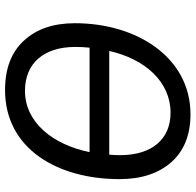

<svg xmlns="http://www.w3.org/2000/svg" viewBox="-27 -738 775 761"><g transform="rotate(90 360.5 -357.5)"><path d="M337 10C569 10 690 -197 690 -444C690 -531 667 -599 622 -650C577 -700 514 -725 433 -725C208 -725 72 -513 72 -267C72 -182 95 -114 141 -65C186 -15 252 10 337 10ZM182 -403C214 -545 304 -646 427 -646C531 -646 595 -573 595 -446C595 -430 594 -416 593 -403ZM340 -69C232 -69 166 -142 166 -269C166 -288 167 -307 169 -325H583C553 -179 465 -69 340 -69Z"/></g></svg>

Font: BC Sans
Style: Italic
Weight: 400
Italic angle: -12°
Designer: Monotype Design Team
Designer: Province of B.C.
Foundry: Monotype Imaging Inc.
Version: Version 2.000;GOOG;noto-source:20170915:90ef993387c0